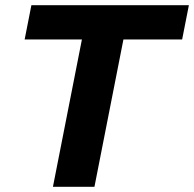

<svg xmlns="http://www.w3.org/2000/svg" viewBox="-20 -720 748 740"><path d="M184 0 303 -605 332 -568H75L101 -700H708L682 -568H419L463 -605L344 0Z"/></svg>

Font: MOST Montserrat
Style: Bold Italic
Weight: 700
Italic angle: -11.3°
Designer: Julieta Ulanovsky
Foundry: Julieta Ulanovsky
Version: Version 8.000;March 11, 2024;FontCreator 15.0.0.2926 64-bit